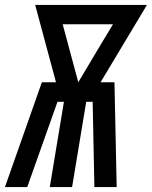

<svg xmlns="http://www.w3.org/2000/svg" viewBox="-52 -755 613 775"><path d="M-32 0 117 -423H174L90 -735H541L354 -423H410L419 0H329L322 -344H296L239 0H149L206 -344H180L58 0ZM264 -423 357 -579 404 -657H201Z"/></svg>

Font: Iosevka SS04 Semibold Oblique
Style: Regular
Weight: 600
Italic angle: -9°
Monospace: yes
Designer: Belleve Invis
Foundry: Belleve Invis
Version: Version 19.0.0; ttfautohint (v1.8.4)